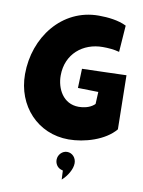

<svg xmlns="http://www.w3.org/2000/svg" viewBox="-103 -794 832 1116"><g transform="rotate(10 313.0 -236.0)"><path d="M24.4 -314.5C24.4 -127.4 156.7 15.6 338.9 15.6C432.6 15.6 552.2 -20 611.8 -91.8L606.4 -410.2C519.5 -406.7 432.6 -405.3 345.2 -402.3L341.3 -288.6L461.9 -286.1L458.5 -214.8L451.7 -208.5C426.3 -187.5 391.1 -181.2 364.3 -181.2C271.5 -181.2 230 -266.1 230 -342.3C230 -470.7 326.7 -547.9 442.4 -547.9C474.6 -547.9 507.8 -545.4 540.5 -536.6L551.8 -693.4C504.9 -716.8 442.4 -723.6 388.2 -723.6C171.4 -723.6 24.4 -532.2 24.4 -314.5ZM291.5 143.6C291.5 167 304.7 187.5 325.2 195.3L338.4 199.7L338.9 213.9C339.4 226.6 340.3 239.7 340.8 252.4C372.1 224.6 398.4 181.6 398.4 146C398.4 113.8 375 88.4 344.7 88.4C316.4 88.4 291.5 113.8 291.5 143.6Z"/></g></svg>

Font: Luckiest Guy
Style: Regular
Weight: 400
Designer: Astigmatic (AOETI)
Foundry: Astigmatic (AOETI)
Version: Version 1.001